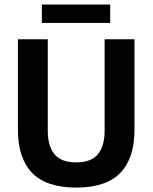

<svg xmlns="http://www.w3.org/2000/svg" viewBox="-20 -812 672 846"><path d="M316 14.5Q184 14.5 121.5 -50.2Q59 -115 59 -239.5V-639H190.5V-236.5Q190.5 -168 220.2 -132.2Q250 -96.5 316 -96.5Q381.5 -96.5 411.2 -132.2Q441 -168 441 -236.5V-639H572.5V-239.5Q572.5 -115 510 -50.2Q447.5 14.5 316 14.5ZM164.5 -711V-792H465.5V-711Z"/></svg>

Font: Anek Latin SemiBold
Style: Regular
Weight: 600
Designer: Yesha Goshar
Foundry: Ek Type
Version: Version 1.003